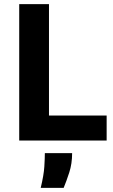

<svg xmlns="http://www.w3.org/2000/svg" viewBox="-20 -680 548 929"><path d="M73 0V-660H217V0ZM103 0V-121H496V0ZM177 229Q192 167 194.5 126Q197 85 197 61H329Q329 112 315 155Q301 198 288 229Z"/></svg>

Font: Bricolage Grotesque
Style: Bold
Weight: 700
Designer: Mathieu Triay
Foundry: Atelier Triay
Version: Version 1.001;gftools[0.9.33.dev8+g029e19f]